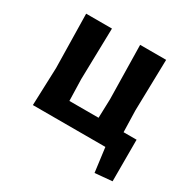

<svg xmlns="http://www.w3.org/2000/svg" viewBox="-137 -593 834 844"><g transform="rotate(30 280.5 -171.0)"><path d="M64 0 71 -192 66 -465H197L191 -205L194 -96H342L345 -192L340 -465H472L466 -205L469 -96H535V115L448 123L432 0Z"/></g></svg>

Font: Alegreya Sans SC
Style: Bold
Weight: 700
Designer: Juan Pablo del Peral
Foundry: Huerta Tipografica
Version: Version 2.007